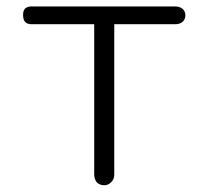

<svg xmlns="http://www.w3.org/2000/svg" viewBox="-20 -542 623 580"><path d="M508.8 -522.5H75.2Q48.8 -522.5 49.8 -496.1Q49.8 -468.8 75.2 -468.8H264.6V-14.6Q264.6 0 273.4 9.8Q282.2 17.6 294.9 17.6Q306.6 17.6 315.4 8.8Q325.2 0 325.2 -14.6V-468.8H509.8Q524.4 -468.8 533.2 -477.5Q540 -485.4 540 -496.1Q540 -506.8 532.2 -514.6Q523.4 -522.5 508.8 -522.5Z"/></svg>

Font: Gulim
Style: Regular
Weight: 400
Version: Version 2.21